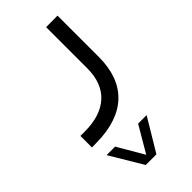

<svg xmlns="http://www.w3.org/2000/svg" viewBox="-232 -333 833 833"><g transform="rotate(-45 184.5 83.5)"><path d="M190.9 447.8 281.2 297.4H229L158.2 418L87.9 297.4H35.6L125.5 447.8ZM14.2 158.2V229L42 228.5C219.7 227.1 313 136.2 313 -27.3V-281.2L242.7 -280.8V-27.3C242.7 92.3 170.4 158.2 41 158.2Z"/></g></svg>

Font: Shabnam Light
Style: Regular
Weight: 300
Foundry: DejaVu fonts team - Redesigned by Saber Rastikerdar - Based on Vazir font
Version: Version 5.0.1